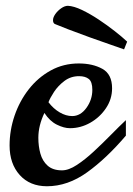

<svg xmlns="http://www.w3.org/2000/svg" viewBox="-20 -630 460 665"><path d="M142.6 15.1Q83.5 15.1 48.3 -23.9Q13.2 -63 13.2 -126Q13.2 -178.7 30.5 -229.5Q47.9 -280.3 79.8 -321Q111.8 -361.8 155.8 -386Q199.7 -410.2 252.9 -410.2Q300.8 -410.2 334.5 -391.6Q368.2 -373 368.2 -324.2Q368.2 -286.6 346.9 -255.1Q325.7 -223.6 292.5 -204.8Q259.3 -186 222.2 -186Q201.7 -186 177 -198.2Q152.3 -210.4 133.8 -238.8Q112.8 -194.8 112.8 -152.8Q112.8 -123.5 119.9 -97.9Q127 -72.3 145 -56.2Q163.1 -40 194.8 -40Q217.8 -40 246.1 -58.6Q274.4 -77.1 304.7 -105.2Q335 -133.3 363.8 -162.6Q392.6 -191.9 416 -213.9V-160.2Q348.6 -81.1 281.5 -33Q214.4 15.1 142.6 15.1ZM230 -228Q258.8 -228 279.3 -256.3Q299.8 -284.7 299.8 -318.8Q299.8 -346.7 287.6 -356.4Q275.4 -366.2 253.9 -366.2Q225.1 -366.2 203.1 -349.6Q181.2 -333 167.2 -311.8Q153.3 -290.5 147.9 -275.9Q165 -253.4 186.8 -240.7Q208.5 -228 230 -228ZM409.7 -459Q392.1 -465.3 360.8 -476.1Q329.6 -486.8 291.5 -500.5Q253.4 -514.2 215.3 -528.8L172.4 -545.9Q163.6 -548.3 163.6 -560.1Q163.6 -569.8 171.6 -581.3Q179.7 -592.8 191.9 -601.3Q204.1 -609.9 215.3 -609.9Q235.8 -608.9 263.9 -595.5Q292 -582 321.8 -562.3Q351.6 -542.5 377.7 -522Q403.8 -501.5 420.4 -485.8Z"/></svg>

Font: Norican
Style: Regular
Weight: 400
Designer: Vernon Adams
Foundry: Vernon Adams
Version: Version 1.100; ttfautohint (v1.8.4.7-5d5b);gftools[0.9.33]